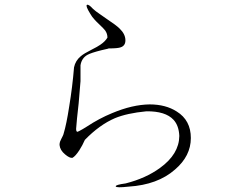

<svg xmlns="http://www.w3.org/2000/svg" viewBox="-20 -801 1040 814"><path d="M321.3 -457V-524.4Q326.2 -554.7 350.6 -568.4Q366.2 -577.1 409.2 -587.9L438.5 -594.7L440.4 -595.7Q480.5 -595.7 492.2 -600.6Q511.7 -607.4 511.7 -629.9Q511.7 -656.2 487.3 -679.7Q472.7 -694.3 432.6 -720.7Q412.1 -734.4 403.3 -741.2Q385.7 -752.9 374 -763.7Q355.5 -784.2 348.6 -780.3Q341.8 -776.4 362.3 -743.2Q369.1 -730.5 381.8 -716.8Q387.7 -710 402.3 -696.3Q418.9 -680.7 425.8 -671.9Q435.5 -658.2 435.5 -641.6Q425.8 -625 405.3 -611.3Q394.5 -603.5 367.2 -589.8Q335.9 -574.2 322.3 -562.5Q299.8 -543.9 293.9 -515.6Q287.1 -432.6 273.4 -349.6Q261.7 -273.4 250 -235.4Q249 -230.5 246.1 -224.6Q244.1 -221.7 240.2 -212.9Q236.3 -205.1 234.4 -200.2Q232.4 -193.4 232.4 -186.5Q234.4 -164.1 255.9 -146.5Q275.4 -129.9 287.1 -131.8Q299.8 -138.7 316.4 -164.1Q330.1 -185.5 339.8 -208Q401.4 -271.5 466.8 -299.8Q518.6 -321.3 600.6 -329.1Q681.6 -330.1 715.8 -293Q738.3 -268.6 740.2 -224.6Q739.3 -147.5 658.2 -88.9Q597.7 -44.9 512.7 -23.4Q468.8 -17.6 470.7 -10.7Q472.7 -3.9 525.4 -9.8Q648.4 -17.6 721.7 -82Q789.1 -139.6 789.1 -215.8Q789.1 -291 729.5 -328.1Q682.6 -358.4 614.3 -358.4Q541 -357.4 455.1 -321.3Q400.4 -298.8 348.6 -264.6L331.1 -253.9Q312.5 -243.2 308.6 -242.2Q302.7 -242.2 302.7 -254.9L306.6 -299.8Q310.5 -336.9 313.5 -363.3Q317.4 -409.2 321.3 -457Z"/></svg>

Font: Batang
Style: Regular
Weight: 400
Version: Version 2.21